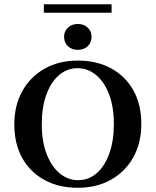

<svg xmlns="http://www.w3.org/2000/svg" viewBox="-20 -865 726 896"><path d="M342.7 11.3Q254 11.3 187.1 -25.4Q120.2 -62.1 83.5 -128.2Q46.8 -194.4 46.8 -283.9Q46.8 -372.6 83.9 -439.5Q121 -506.5 187.9 -544.4Q254.8 -582.3 343.5 -582.3Q432.3 -582.3 499.2 -545.6Q566.1 -508.9 602.8 -442.7Q639.5 -376.6 639.5 -287.1Q639.5 -198.4 602.4 -131.5Q565.3 -64.5 498.4 -26.6Q431.5 11.3 342.7 11.3ZM344.4 -24.2Q393.5 -24.2 431 -56.5Q468.5 -88.7 489.9 -148Q511.3 -207.3 511.3 -286.3Q511.3 -366.1 489.1 -424.6Q466.9 -483.1 428.2 -514.9Q389.5 -546.8 341.9 -546.8Q293.5 -546.8 255.6 -514.5Q217.7 -482.3 196.4 -423.4Q175 -364.5 175 -284.7Q175 -204.8 197.6 -146.4Q220.2 -87.9 258.5 -56Q296.8 -24.2 344.4 -24.2ZM343.5 -632.3Q315.3 -632.3 297.2 -649.2Q279 -666.1 279 -692.7Q279 -719.4 297.2 -736.3Q315.3 -753.2 343.5 -753.2Q371 -753.2 389.1 -736.3Q407.3 -719.4 407.3 -692.7Q407.3 -666.1 389.1 -649.2Q371 -632.3 343.5 -632.3ZM184.7 -805.6V-845.2H500.8V-805.6Z"/></svg>

Font: Playfair 9pt
Style: Bold
Weight: 700
Designer: Claus Eggers Sørensen
Foundry: Claus Eggers Sørensen
Version: Version 2.203